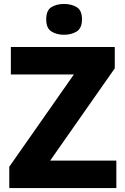

<svg xmlns="http://www.w3.org/2000/svg" viewBox="-20 -952 634 972"><path d="M569 0H27V-108L354 -575H35V-714H561V-606L234 -139H569ZM304 -932Q341 -932 368 -916Q395 -900 395 -854Q395 -809 368 -792.5Q341 -776 304 -776Q267 -776 240.5 -792.5Q214 -809 214 -854Q214 -900 240.5 -916Q267 -932 304 -932Z"/></svg>

Font: Noto Sans Myanmar ExtraBold
Style: Regular
Weight: 800
Designer: Monotype Design Team
Foundry: Monotype Imaging Inc.
Version: Version 2.107; ttfautohint (v1.8.4.7-5d5b)